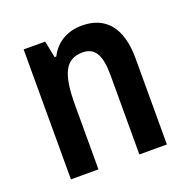

<svg xmlns="http://www.w3.org/2000/svg" viewBox="-104 -653 742 754"><g transform="rotate(-20 267.0 -276.5)"><path d="M314 -553C258 -553 206 -528 179 -473H172L158 -543H68V0H183V-268C183 -397 208 -453 281 -453C334 -453 354 -412 354 -332V0H469V-360C469 -490 412 -553 314 -553Z"/></g></svg>

Font: Noto Sans Telugu Condensed SemiBold
Style: Regular
Weight: 600
Width: 3
Designer: Jelle Bosma - Monotype Design Team
Foundry: Monotype Imaging Inc.
Version: Version 2.005